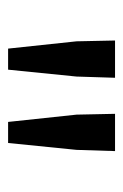

<svg xmlns="http://www.w3.org/2000/svg" viewBox="65 -795 304 474"><g transform="rotate(90 217.0 -558.0)"><path d="M100 -426 82 -595 80 -690H172L169 -595L152 -426ZM281 -426 263 -595 261 -690H353L350 -595L333 -426Z"/></g></svg>

Font: Assistant ExtraLight Medium
Style: Regular
Weight: 500
Version: Version 3.000